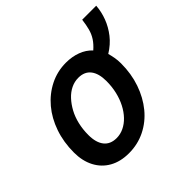

<svg xmlns="http://www.w3.org/2000/svg" viewBox="-161 -793 968 968"><g transform="rotate(-45 323.0 -308.5)"><path d="M237 13Q177 13 133.5 -11.5Q90 -36 66.5 -81Q43 -126 43 -186Q43 -260 65 -323.5Q87 -387 126.5 -434Q166 -481 219.5 -508Q273 -535 335 -535Q378 -535 414.5 -521.5Q451 -508 476 -481Q500 -502 514 -523.5Q528 -545 535 -571Q542 -597 546 -630H646Q643 -589 628 -549.5Q613 -510 586 -475.5Q559 -441 517 -415Q522 -397 525.5 -377.5Q529 -358 529 -336Q529 -262 507 -198.5Q485 -135 446 -87.5Q407 -40 353.5 -13.5Q300 13 237 13ZM247 -85Q274 -85 299 -97Q324 -109 345 -131Q366 -153 381.5 -183Q397 -213 405.5 -249Q414 -285 414 -325Q414 -379 391.5 -408Q369 -437 325 -437Q298 -437 273 -425Q248 -413 227 -390.5Q206 -368 190 -338.5Q174 -309 165.5 -273Q157 -237 157 -197Q157 -143 180 -114Q203 -85 247 -85Z"/></g></svg>

Font: Ubuntu Sans SemiBold
Style: Italic
Weight: 600
Italic angle: -13.5°
Designer: Dalton Maag Ltd
Foundry: Dalton Maag Ltd
Version: Version 1.006